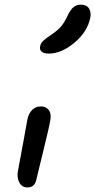

<svg xmlns="http://www.w3.org/2000/svg" viewBox="-20 -801 413 832"><path d="M191.9 -568.8Q170.4 -568.8 160.6 -577.1Q150.9 -585.4 153.8 -600.1Q156.7 -613.8 166.3 -623.3Q175.8 -632.8 201.2 -649.9Q230.5 -669.4 244.6 -686.3Q258.8 -703.1 272.9 -732.9Q285.6 -759.8 298.8 -770.3Q312 -780.8 329.1 -780.8Q355 -780.8 365.5 -764.6Q376 -748.5 371.1 -723.1Q358.4 -662.6 302.2 -615.7Q246.1 -568.8 191.9 -568.8ZM99.1 11.2Q74.7 11.2 63.5 -10.7Q52.2 -32.7 58.1 -62Q71.3 -130.4 82.8 -195.3Q94.2 -260.3 99.1 -285.2Q104.5 -310.1 119.6 -325Q134.8 -339.8 157.2 -339.8Q179.7 -339.8 191.4 -324.2Q203.1 -308.6 198.2 -280.8Q193.8 -252.9 166.7 -143.1Q139.6 -33.2 138.2 -25.9Q131.8 11.2 99.1 11.2Z"/></svg>

Font: Shantell Sans Irregular
Style: Italic
Weight: 400
Italic angle: -11.31°
Designer: Stephen Nixon, Anya Danilova, Shantell Martin
Foundry: Arrow Type
Version: Version 1.006;[9816181b4]